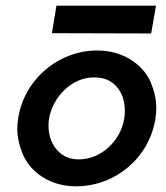

<svg xmlns="http://www.w3.org/2000/svg" viewBox="-20 -648 587 677"><path d="M163 -531 513 -530 530 -628H179ZM44 -230C42 -218 41 -206 41 -194C41 -165 48 -134 61 -103C88 -40 157 9 248 9C389 9 508 -95 528 -230C530 -243 531 -256 531 -268C531 -298 524 -328 511 -359C484 -420 415 -470 323 -470C185 -470 64 -366 44 -230ZM153 -230C167 -310 236 -375 310 -375C312 -375 313 -375 314 -375C340 -375 362 -368 379 -354C413 -326 420 -288 420 -258C420 -249 420 -240 418 -230C406 -152 337 -86 258 -86C232 -86 211 -93 194 -107C160 -134 151 -174 151 -206C151 -214 152 -222 153 -230Z"/></svg>

Font: Jost Medium
Style: Italic
Weight: 500
Italic angle: -5°
Version: Version 3.710